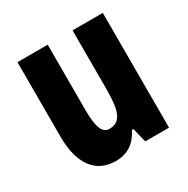

<svg xmlns="http://www.w3.org/2000/svg" viewBox="-133 -668 780 797"><g transform="rotate(-30 257.0 -270.0)"><path d="M461 -550H316V-274C316 -177 306 -119 245 -119C210 -119 197 -158 197 -237V-550H52V-192C52 -65 104 10 201 10C258 10 297 -17 323 -69H330L347 0H461Z"/></g></svg>

Font: Noto Sans Lao UI ExtCond ExtBd
Style: Regular
Weight: 800
Width: 2
Designer: Monotype Design Team
Foundry: Monotype Imaging Inc.
Version: Version 2.000